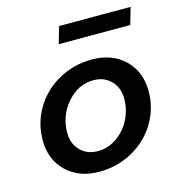

<svg xmlns="http://www.w3.org/2000/svg" viewBox="-103 -763 820 871"><g transform="rotate(-15 307.0 -328.0)"><path d="M229 -591.8 252 -670.9H587.9L564.9 -591.8ZM356 -485.8Q450.7 -485.8 509.3 -429Q567.9 -372.1 567.9 -280.8Q567.9 -200.7 527.3 -132.8Q486.8 -64.9 415.3 -24.9Q343.8 15.1 257.8 15.1Q163.1 15.1 104.5 -41.7Q45.9 -98.6 45.9 -189Q45.9 -269.5 86.4 -337.6Q127 -405.8 198.5 -445.8Q270 -485.8 356 -485.8ZM275.9 -77.1Q323.7 -77.1 364.7 -105.5Q405.8 -133.8 429 -179.4Q452.1 -225.1 452.1 -275.9Q452.1 -328.1 420.4 -360.6Q388.7 -393.1 337.9 -393.1Q265.6 -393.1 213.9 -332.8Q162.1 -272.5 162.1 -193.8Q162.1 -142.1 193.6 -109.6Q225.1 -77.1 275.9 -77.1Z"/></g></svg>

Font: IntelOne Mono Medium
Style: Italic
Weight: 500
Italic angle: -16°
Designer: Fred Shallcrass
Foundry: Frere-Jones Type LLC
Version: Version 1.200;hotconv 1.1.0;makeotfexe 2.6.0;FJTRelease1.2